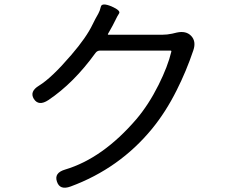

<svg xmlns="http://www.w3.org/2000/svg" viewBox="-20 -814 1040 873"><path d="M301 34Q252 52 239 12Q225 -28 276 -43Q447 -94 600 -272Q656 -338 701 -428Q743 -512 759 -579Q760 -584 755 -584H435Q422 -584 414 -573Q315 -436 200 -359Q156 -330 134 -364Q113 -398 158 -425Q215 -460 304 -564Q373 -644 401 -703Q413 -728 427 -752Q434 -764 438.5 -783.5Q443 -803 487 -785Q530 -766 521.5 -753Q513 -740 505 -723Q493 -698 479 -674L471 -660Q469 -656 474 -656H717Q740 -656 763 -661L784 -666Q826 -675 849 -651Q873 -626 859 -585Q827 -490 783 -403Q734 -305 671 -228Q523 -48 301 34Z"/></svg>

Font: Resource Han Rounded CN
Style: Regular
Weight: 400
Designer: Cyano Hao (round all glyphs); Ryoko NISHIZUKA  (kana, bopomofo & ideographs); Paul D. Hunt (Latin, Greek & Cyrillic); Sa
Foundry: Cyano Hao
Version: 0.990